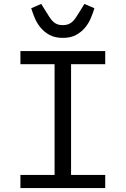

<svg xmlns="http://www.w3.org/2000/svg" viewBox="-20 -958 640 978"><path d="M84 0V-67H258V-631H84V-698H516V-631H342V-67H516V0ZM139 -916 190 -938 211 -904Q223 -885 232 -871Q241 -857 250.5 -848Q260 -839 271.5 -834.5Q283 -830 300 -830Q316 -830 328 -834.5Q340 -839 349.5 -848Q359 -857 368 -871Q377 -885 389 -904L410 -938L461 -916Q454 -893 443 -866.5Q432 -840 413.5 -817.5Q395 -795 367.5 -780Q340 -765 300 -765Q260 -765 232.5 -780Q205 -795 186.5 -817.5Q168 -840 157 -866.5Q146 -893 139 -916Z"/></svg>

Font: IBM Plaex Mono
Style: Regular
Weight: 400
Designer: Mike Abbink, Paul van der Laan, Pieter van Rosmalen
Foundry: Bold Monday
Version: Version 2.003